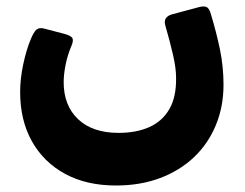

<svg xmlns="http://www.w3.org/2000/svg" viewBox="-20 -424 753 591"><path d="M337 147Q246 147 180 111Q114 75 78 10.5Q42 -54 42 -141Q42 -181 51.5 -226Q61 -271 75 -304Q84 -326 92.5 -333Q101 -340 116 -336L181 -319Q201 -313 203.5 -305Q206 -297 200 -283Q188 -255 182 -225Q176 -195 176 -171Q176 -99 220.5 -57Q265 -15 345 -15Q400 -15 440 -33Q480 -51 501.5 -88.5Q523 -126 522 -185Q522 -214 512.5 -255.5Q503 -297 489 -345Q481 -372 510 -380L592 -402Q607 -406 615.5 -402.5Q624 -399 629 -381Q646 -325 657 -272Q668 -219 668 -163Q668 -96 644.5 -39Q621 18 577.5 59.5Q534 101 473 124Q412 147 337 147Z"/></svg>

Font: Rubik
Style: Bold Italic
Weight: 700
Italic angle: -12°
Designer: Hubert and Fischer
Foundry: Hubert and Fischer
Version: Version 2.300;gftools[0.9.30]